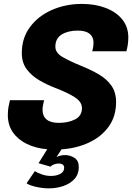

<svg xmlns="http://www.w3.org/2000/svg" viewBox="-20 -770 691 1004"><path d="M321.5 41Q346 41 369 55.2Q392 69.5 392 103.5Q392 141 369.5 165.8Q347 190.5 311 202.8Q275 215 235.5 215Q203 215 167.5 206.8Q132 198.5 119 188.5L162 125Q171.5 131.5 195.8 140.8Q220 150 246 150Q275 150 295.2 139.2Q315.5 128.5 315.5 107.5Q315.5 95.5 307.5 90.2Q299.5 85 288 85Q276 85 263.5 89.2Q251 93.5 244.5 101.5L181.5 83.5L227 10.5Q167.5 5.5 121 -17Q74.5 -39.5 47.8 -77.5Q21 -115.5 21 -168.5Q21 -192.5 24.2 -210Q27.5 -227.5 32 -246H210.5Q202.5 -215.5 202.5 -195Q202.5 -163 223.8 -145.2Q245 -127.5 287.5 -127.5Q337 -127.5 372.8 -145.8Q408.5 -164 408.5 -205Q408.5 -238 369.5 -262.5Q330.5 -287 269.5 -310Q226.5 -326.5 186.2 -349.8Q146 -373 120 -407.5Q94 -442 94 -492.5Q94 -571.5 137.2 -629.2Q180.5 -687 252 -718.2Q323.5 -749.5 408 -749.5Q478.5 -749.5 533.5 -728.2Q588.5 -707 619.8 -667.8Q651 -628.5 651 -574Q651 -553 647.8 -533.5Q644.5 -514 641 -502H462.5Q464.5 -510 466.8 -522.5Q469 -535 469 -547.5Q469 -577 448.5 -593.5Q428 -610 386.5 -610Q335.5 -610 302.5 -589.5Q269.5 -569 269.5 -526Q269.5 -494 306.5 -472.2Q343.5 -450.5 402.5 -426.5Q455 -405.5 496.8 -381Q538.5 -356.5 562.8 -321.8Q587 -287 587 -236.5Q587 -162 549 -108.8Q511 -55.5 446.2 -25Q381.5 5.5 301.5 11L275.5 51.5Q293.5 41 321.5 41Z"/></svg>

Font: Epilogue ExtraBold
Style: Italic
Weight: 800
Italic angle: -12°
Designer: Tyler Finck
Foundry: Etcetera Type Co
Version: Version 2.111; ttfautohint (v1.8.3)